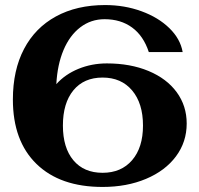

<svg xmlns="http://www.w3.org/2000/svg" viewBox="-20 -730 789 760"><path d="M719 -241Q719 -168 676.5 -111Q634 -54 558 -22Q482 10 386 10Q218 10 124.5 -81Q31 -172 31 -336Q31 -452 75 -536Q119 -620 201.5 -665Q284 -710 396 -710Q473 -710 540 -685.5Q607 -661 650.5 -618.5Q694 -576 703 -524H569Q548 -588 503 -621Q458 -654 394 -654Q340 -654 298 -622Q256 -590 231.5 -532Q207 -474 203 -397Q238 -436 290.5 -457.5Q343 -479 403 -479Q496 -479 568 -449Q640 -419 679.5 -365Q719 -311 719 -241ZM546 -233Q546 -321 503 -372Q460 -423 386 -423Q312 -423 270.5 -372.5Q229 -322 229 -233Q229 -145 270.5 -95.5Q312 -46 386 -46Q460 -46 503 -96Q546 -146 546 -233Z"/></svg>

Font: Fahkwang
Style: Bold
Weight: 700
Designer: Suppakit Chalermlarp | Katatrad Co.,Ltd.
Foundry: Cadson Demak Co.,Ltd.
Version: Version 1.000; ttfautohint (v1.6)